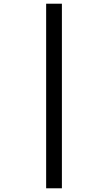

<svg xmlns="http://www.w3.org/2000/svg" viewBox="-20 -780 583 1036"><path d="M229 -760H314V236H229Z"/></svg>

Font: Noto Sans Syriac Eastern Medium
Style: Regular
Weight: 500
Designer: Patrick Giasson and the Monotype Design Team
Foundry: Monotype Imaging Inc.
Version: Version 3.001